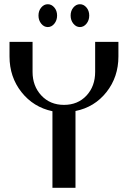

<svg xmlns="http://www.w3.org/2000/svg" viewBox="-20 -888 605 908"><path d="M540 -621Q540 -524 483.5 -452.5Q427 -381 337 -363V0H228V-362Q138 -381 81.5 -452.5Q25 -524 25 -621V-690H134V-548Q134 -481 175.5 -436.5Q217 -392 282.5 -392Q348 -392 389 -436Q430 -480 430 -548V-690H540ZM314 -814.5Q314 -837 327 -852.5Q340 -868 358 -868Q376 -868 389 -852.5Q402 -837 402 -814.5Q402 -792 389 -776Q376 -760 358 -760Q340 -760 327 -776Q314 -792 314 -814.5ZM162 -814.5Q162 -837 175 -852.5Q188 -868 206 -868Q224 -868 237 -852.5Q250 -837 250 -814.5Q250 -792 237 -776Q224 -760 206 -760Q188 -760 175 -776Q162 -792 162 -814.5Z"/></svg>

Font: Trochut
Style: Regular
Weight: 400
Designer: Andreu Balius
Foundry: Andreu Balius
Version: Version 1.001